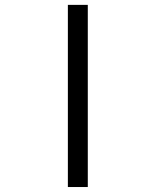

<svg xmlns="http://www.w3.org/2000/svg" viewBox="-20 -752 626 772"><path d="M333 0H252.9V-732.4H333Z"/></svg>

Font: Cascadia Code NF SemiLight
Style: Regular
Weight: 350
Monospace: yes
Designer: Aaron Bell
Foundry: Saja Typeworks
Version: Version 2404.023; ttfautohint (v1.8.4)